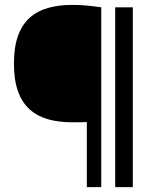

<svg xmlns="http://www.w3.org/2000/svg" viewBox="-20 -765 658 785"><path d="M394 0H335V-266Q320 -265 304.5 -265Q289 -265 275 -265Q220 -265 176 -277.5Q132 -290 101 -318Q70 -346 53.5 -392Q37 -438 37 -505Q37 -572 53.5 -618Q70 -664 101 -692Q132 -720 176 -732.5Q220 -745 275 -745Q303 -745 332.5 -742.5Q362 -740 394 -735ZM523 0H451V-735H523Z"/></svg>

Font: Encode Sans Normal
Style: Medium
Weight: 500
Designer: Pablo Impallari, Andres Torresi
Foundry: Pablo Impallari, Andres Torresi
Version: Version 1.000; ttfautohint (v1.00) -l 8 -r 50 -G 200 -x 14 -